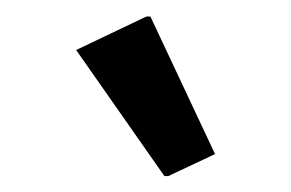

<svg xmlns="http://www.w3.org/2000/svg" viewBox="-20 -777 356 235"><path d="M159.2 -756.8H164.1L243.2 -588.4L186 -561.5H181.2L73.2 -715.8Z"/></svg>

Font: Nova Round
Style: Book
Weight: 400
Version: Version 2.000